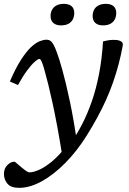

<svg xmlns="http://www.w3.org/2000/svg" viewBox="-29 -716 653 972"><path d="M62 -285.5 21 -303.5Q50.5 -372 77.8 -414Q105 -456 128.5 -477.8Q152 -499.5 171.8 -507.2Q191.5 -515 205.5 -515Q218 -515 226.5 -509Q235 -503 242.8 -488.5Q250.5 -474 260 -447.5Q270 -421.5 287.2 -360Q304.5 -298.5 325 -201.5Q345.5 -104.5 364.5 29L288 83.5Q274 -5 261 -74.8Q248 -144.5 236.5 -196.8Q225 -249 216 -285.8Q207 -322.5 200.5 -345Q192.5 -375.5 187 -391Q181.5 -406.5 178 -412Q174.5 -417.5 169.5 -417.5Q163 -417.5 146.8 -403.2Q130.5 -389 108.8 -360Q87 -331 62 -285.5ZM306 25 335 0.5Q362.5 -40 388.2 -90.2Q414 -140.5 435.8 -202.8Q457.5 -265 472.2 -340.5Q487 -416 492.5 -506Q513 -511.5 526 -513Q539 -514.5 553 -514Q572.5 -513.5 583.8 -506.5Q595 -499.5 592.5 -485.5Q583.5 -436 571.2 -390Q559 -344 543.5 -299.5Q528 -255 508.2 -211Q488.5 -167 464 -122Q439.5 -77 410.5 -30.5Q361.5 48 302.8 107.8Q244 167.5 183.5 201.2Q123 235 68 235Q26 235 8.5 213.8Q-9 192.5 -9 164.5Q-9 137 8.2 119.8Q25.5 102.5 43.5 102.5Q46.5 102.5 55.8 110.8Q65 119 77.5 129.5Q89.5 139.5 101.2 148Q113 156.5 120 156.5Q140.5 156.5 170 143.2Q199.5 130 234.5 101Q269.5 72 306 25ZM279.5 -587.5Q255 -587.5 241 -599.8Q227 -612 227 -635Q227 -652 234.2 -666Q241.5 -680 256.5 -688.2Q271.5 -696.5 294.5 -696.5Q319.5 -696.5 333.2 -684.8Q347 -673 347 -650Q347 -632.5 339.8 -618.2Q332.5 -604 317.8 -595.8Q303 -587.5 279.5 -587.5ZM492 -587.5Q467.5 -587.5 453.8 -599.8Q440 -612 440 -635Q440 -652 447 -666Q454 -680 469 -688.2Q484 -696.5 507 -696.5Q532 -696.5 545.8 -684.8Q559.5 -673 559.5 -650Q559.5 -632.5 552.2 -618.2Q545 -604 530.2 -595.8Q515.5 -587.5 492 -587.5Z"/></svg>

Font: Newsreader 7pt
Style: Italic
Weight: 400
Italic angle: -17°
Designer: Hugues Gentile
Foundry: Production Type
Version: Version 1.003